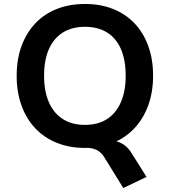

<svg xmlns="http://www.w3.org/2000/svg" viewBox="-20 -735 855 967"><path d="M601 212 504 55Q490 32 467 20.5Q444 9 410 9L509 -30Q541 -30 565.5 -23.5Q590 -17 609.5 -2Q629 13 645 40L718 156ZM408 10Q330 10 266.5 -15.5Q203 -41 158 -88.5Q113 -136 88.5 -203Q64 -270 64 -353Q64 -437 88.5 -503.5Q113 -570 158 -617.5Q203 -665 266.5 -690Q330 -715 408 -715Q486 -715 549 -690Q612 -665 657 -618Q702 -571 726.5 -504Q751 -437 751 -354Q751 -271 726.5 -204Q702 -137 657 -89Q612 -41 549 -15.5Q486 10 408 10ZM408 -106Q473 -106 518.5 -135Q564 -164 588.5 -219.5Q613 -275 613 -353Q613 -433 589 -488Q565 -543 519 -571.5Q473 -600 408 -600Q343 -600 297 -571.5Q251 -543 226.5 -488Q202 -433 202 -353Q202 -275 226.5 -219.5Q251 -164 297 -135Q343 -106 408 -106Z"/></svg>

Font: Nunito Sans 9pt
Style: Bold
Weight: 700
Version: Version 3.101;gftools[0.9.27]